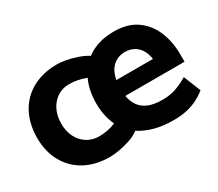

<svg xmlns="http://www.w3.org/2000/svg" viewBox="-98 -702 1039 917"><g transform="rotate(-30 421.0 -243.0)"><path d="M817 -204H490Q496 -172 512 -148.5Q528 -125 558 -112Q588 -99 636 -99Q679 -99 712 -111Q745 -123 777 -142L815 -48Q793 -30 766.5 -16.5Q740 -3 707.5 4.5Q675 12 633 12Q575 12 529.5 -0.5Q484 -13 448 -36Q426 -19 394.5 -8.5Q363 2 333 7Q303 12 283 12Q205 12 147 -19Q89 -50 57 -107.5Q25 -165 25 -242Q26 -320 57.5 -377.5Q89 -435 147 -466.5Q205 -498 283 -498Q303 -498 331 -493Q359 -488 389.5 -477.5Q420 -467 444 -452Q474 -475 512 -486.5Q550 -498 596 -498Q672 -498 721 -463Q770 -428 793.5 -370.5Q817 -313 817 -244ZM491 -291H693Q688 -324 674 -345Q660 -366 639 -376.5Q618 -387 593 -387Q567 -387 546 -376Q525 -365 511 -344Q497 -323 491 -291ZM159 -242Q159 -200 175 -168Q191 -136 220 -117.5Q249 -99 285 -99Q309 -99 331.5 -103Q354 -107 378 -117Q365 -145 358.5 -176Q352 -207 352 -242Q352 -278 358.5 -310Q365 -342 378 -369Q354 -378 331.5 -382.5Q309 -387 284 -387Q248 -387 219.5 -368Q191 -349 175 -316.5Q159 -284 159 -242Z"/></g></svg>

Font: Catamaran
Style: Bold
Weight: 700
Designer: Pria Ravichandran
Version: Version 2.000